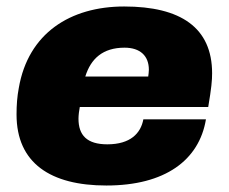

<svg xmlns="http://www.w3.org/2000/svg" viewBox="-20 -560 707 592"><path d="M308 12C489 12 594 -66 615 -192H422C414 -149 382 -115 311 -115C248 -115 222 -143 222 -194C222 -205 224 -220 226 -230H622C632 -289 634 -312 634 -334C634 -475 537 -540 363 -540C196 -540 67 -457 38 -289C33 -263 31 -236 31 -207C31 -57 136 12 308 12ZM243 -324C260 -379 297 -413 364 -413C412 -413 439 -388 439 -345C439 -339 438 -331 437 -324Z"/></svg>

Font: Archivo Black
Style: Italic
Weight: 900
Italic angle: -10°
Designer: Hector Gatti
Foundry: Omnibus-Type
Version: Version 2.001